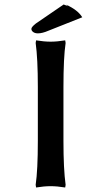

<svg xmlns="http://www.w3.org/2000/svg" viewBox="-20 -831 387 857"><path d="M206.1 -645Q234.9 -645 271 -650.9L272.9 -639.2Q263.2 -574.2 263.2 -442.9V-202.1Q263.2 -76.2 272.9 -5.9L271 5.9Q234.9 0 206.1 0Q176.8 0 141.1 5.9L139.2 -5.9Q148.9 -72.3 148.9 -202.1V-442.9Q148.9 -568.8 139.2 -639.2L141.1 -650.9Q176.8 -645 206.1 -645ZM283.2 -803.2 274.9 -810.1Q326.7 -787.1 347.2 -753.9L195.8 -693.8Q168.9 -682.1 148.9 -682.1Q136.2 -682.1 128.2 -688Q120.1 -693.8 120.1 -702.1Q120.1 -710.4 140.1 -726.1L264.2 -811Z"/></svg>

Font: Linear Smooth
Style: Bold
Weight: 700
Designer: Philipp H. Poll, Flanker
Foundry: Philipp H. Poll, reworked by Flanker
Version: Version 1.061 | FøM Fix